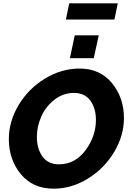

<svg xmlns="http://www.w3.org/2000/svg" viewBox="-20 -1125 773 1151"><path d="M375 -1008 395 -1105H686L666 -1008ZM399 -776 428 -913H572L542 -776ZM33 -291Q33 -397 91.5 -495Q150 -593 249 -653.5Q348 -714 457 -714Q580 -714 651.5 -626.5Q723 -539 723 -417Q723 -312 664.5 -214Q606 -116 508 -55Q410 6 301 6Q177 6 105 -81Q33 -168 33 -291ZM555 -406Q555 -476 521.5 -522Q488 -568 423 -568Q358 -568 305.5 -526.5Q253 -485 227 -425.5Q201 -366 201 -304Q201 -234 234.5 -187Q268 -140 333 -140Q430 -140 492.5 -224Q555 -308 555 -406Z"/></svg>

Font: Raleway-v4020 ExtraBold
Style: Italic
Weight: 800
Italic angle: -12°
Designer: Matt McInerney, Pablo Impallari, Rodrigo Fuenzalida
Foundry: Matt McInerney, Pablo Impallari, Rodrigo Fuenzalida
Version: Version 4.020;PS 004.020;hotconv 1.0.88;makeotf.lib2.5.64775